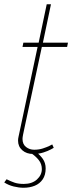

<svg xmlns="http://www.w3.org/2000/svg" viewBox="-37 -720 340 904"><path d="M48 -58Q48 -62 48.5 -66.5Q49 -71 50 -75L140 -499H69L73 -519H145L183 -700H203L165 -519H283L279 -499H160L80 -126Q74 -98 71.5 -85.5Q69 -73 69 -66Q69 -41 85.5 -28Q102 -15 124 -15Q146 -15 164.5 -21Q183 -27 195.5 -33Q208 -39 209 -40L216 -24Q216 -24 202.5 -16.5Q189 -9 167 -2Q145 5 119 5Q88 5 68 -12.5Q48 -30 48 -58ZM74 164Q52 164 27.5 158Q3 152 -17 139L-6 124Q14 134 31.5 140Q49 146 75 146Q114 146 137 125Q160 104 160 76Q160 53 146.5 35Q133 17 108 0L128 -9Q151 9 164.5 28Q178 47 178 73Q178 104 164 124.5Q150 145 126.5 154.5Q103 164 74 164Z"/></svg>

Font: Raleway Thin
Style: Italic
Weight: 100
Italic angle: -12°
Designer: Matt McInerney, Pablo Impallari, Rodrigo Fuenzalida
Foundry: Matt McInerney, Pablo Impallari, Rodrigo Fuenzalida
Version: Version 4.026